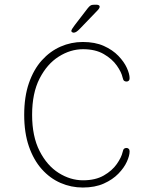

<svg xmlns="http://www.w3.org/2000/svg" viewBox="-20 -808 659 837"><path d="M341 9.5Q290 9.5 244 -10.5Q198 -30.5 162.2 -70.5Q126.5 -110.5 106 -169.8Q85.5 -229 85.5 -307.5Q85.5 -386 106 -445.5Q126.5 -505 162.2 -544.8Q198 -584.5 244 -604.8Q290 -625 341 -625Q394 -625 432.5 -607.8Q471 -590.5 496 -564.5Q521 -538.5 533 -512Q545 -485.5 545 -467Q545 -459.5 541 -456Q537 -452.5 532 -452.5Q525 -452.5 521 -455.8Q517 -459 514.5 -470Q509.5 -493.5 489.2 -522.2Q469 -551 432.5 -572.2Q396 -593.5 342 -593.5Q287 -593.5 236 -561.2Q185 -529 152.5 -465.5Q120 -402 120 -307.5Q120 -213.5 152.5 -149.8Q185 -86 236 -54Q287 -22 342 -22Q396 -22 432.5 -43Q469 -64 489.2 -93Q509.5 -122 514.5 -145Q517 -156.5 521 -159.8Q525 -163 532 -163Q537 -163 541 -159.2Q545 -155.5 545 -148Q545 -129.5 533 -103Q521 -76.5 496 -50.8Q471 -25 432.5 -7.8Q394 9.5 341 9.5ZM301 -665.5Q299 -665.5 295 -667.2Q291 -669 291 -673.5Q291 -679 305.5 -698L362 -771.5Q369 -780.5 374.8 -784Q380.5 -787.5 391.5 -787.5H399.5Q405.5 -787.5 410 -785.5Q414.5 -783.5 414.5 -779Q414.5 -772.5 405.5 -763L329 -683.5Q321 -675 314 -670.2Q307 -665.5 301 -665.5Z"/></svg>

Font: Sono ExtraLight Monospace ExtraLight
Style: Regular
Weight: 250
Version: Version 2.112